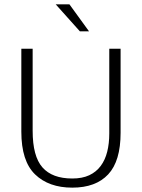

<svg xmlns="http://www.w3.org/2000/svg" viewBox="-20 -854 652 882"><path d="M78 -630H130V-253Q130 -136 175 -85Q220 -34 312 -34Q358 -34 390 -49Q422 -64 442.5 -91.5Q463 -119 472.5 -157Q482 -195 482 -241V-630H534V-244Q534 -114 477 -53Q420 8 312 8Q204 8 141 -53Q78 -114 78 -249ZM236 -834H299L389 -710H347Z"/></svg>

Font: Mukta ExtraLight
Style: Regular
Weight: 275
Designer: Girish Dalvi and Yashodeep Gholap
Foundry: Ek Type
Version: Version 2.538;PS 1.002;hotconv 16.6.51;makeotf.lib2.5.65220;